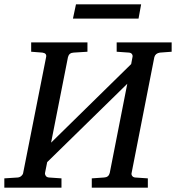

<svg xmlns="http://www.w3.org/2000/svg" viewBox="-40 -867 813 887"><path d="M753 -628 699 -624Q678 -621 673 -603L568 -68Q566 -61 570.5 -54.5Q575 -48 584 -47L643 -43V0H384V-43L441 -47Q462 -48 467 -68L548 -480L178 -118L168 -68Q167 -61 171.5 -54.5Q176 -48 186 -47L244 -43V0H-20V-43L42 -47Q52 -48 59 -54.5Q66 -61 67 -68L173 -603Q177 -621 156 -624L104 -628V-671H364V-628L300 -624Q279 -623 274 -603L196 -208L566 -571L572 -603Q574 -610 570 -616.5Q566 -623 556 -624L499 -628V-671H753ZM612 -847 600 -781H297L311 -847Z"/></svg>

Font: Veleka
Style: Italic
Weight: 400
Italic angle: -12°
Designer: Stefan Peev, Context Ltd, 2016; SIL International, 1997-2014.
Foundry: Stefan Peev, Context Ltd, 2016
Version: Version 1.000